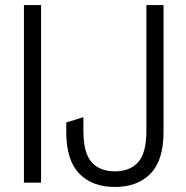

<svg xmlns="http://www.w3.org/2000/svg" viewBox="-20 -725 739 762"><path d="M75 0V-705H143V0ZM436 17Q346 17 294.5 -36Q243 -89 243 -201V-239L311 -260V-206Q311 -118 343.5 -81.5Q376 -45 436 -45Q496 -45 528.5 -81.5Q561 -118 561 -206V-705H629V-201Q629 -89 577.5 -36Q526 17 436 17Z"/></svg>

Font: TikTok Sans Light
Style: Regular
Weight: 300
Version: Version 4.000